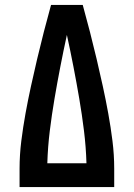

<svg xmlns="http://www.w3.org/2000/svg" viewBox="-20 -755 540 775"><path d="M59 0V-74Q59 -130 66 -186Q73 -242 83 -297Q93 -352 105 -407Q117 -462 130 -517Q143 -572 157 -626.5Q171 -681 186 -735H314Q329 -681 343 -626.5Q357 -572 370 -517Q383 -462 395 -407Q407 -352 417 -297Q427 -242 434 -186Q441 -130 441 -74V0ZM171 -96H329Q327 -162 319 -227Q311 -292 300 -356.5Q289 -421 276.5 -485.5Q264 -550 250 -614Q236 -550 223.5 -485.5Q211 -421 200 -356.5Q189 -292 181 -227Q173 -162 171 -96Z"/></svg>

Font: Iosevka Curly
Style: Bold
Weight: 700
Monospace: yes
Designer: Belleve Invis
Foundry: Belleve Invis
Version: Version 22.1.2; ttfautohint (v1.8.4)